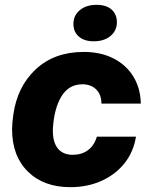

<svg xmlns="http://www.w3.org/2000/svg" viewBox="-20 -765 621 795"><path d="M30 -230Q30 -254 35 -289Q51 -406 128 -478Q205 -550 327 -550Q397 -550 450 -523Q503 -496 532.5 -447.5Q562 -399 563 -336H400Q400 -373 378.5 -394.5Q357 -416 321 -416Q265 -416 234.5 -366Q204 -316 199 -233Q197 -179 218.5 -151.5Q240 -124 281 -124Q318 -124 344 -143Q370 -162 381 -199H543Q533 -136 495.5 -89Q458 -42 400 -16Q342 10 271 10Q161 10 95.5 -54.5Q30 -119 30 -230ZM284 -666Q284 -701 310.5 -723Q337 -745 380 -745Q420 -745 442 -725.5Q464 -706 464 -673Q464 -638 437.5 -616Q411 -594 368 -594Q329 -594 306.5 -613.5Q284 -633 284 -666Z"/></svg>

Font: Mona Sans ExtraBold
Style: Italic
Weight: 800
Italic angle: -11.7°
Designer: Deni Anggara
Foundry: GitHub
Version: Version 2.000